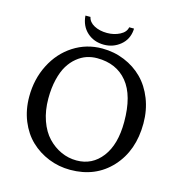

<svg xmlns="http://www.w3.org/2000/svg" viewBox="-119 -920 980 1043"><g transform="rotate(15 370.5 -398.5)"><path d="M355 -606.9Q325.2 -606.9 297.1 -597.7Q269 -588.4 242.9 -567.1Q216.8 -545.9 197.5 -514.4Q178.2 -482.9 166.5 -434.8Q154.8 -386.7 154.8 -327.1Q154.8 -259.3 174.3 -203.9Q193.8 -148.4 227.1 -113.5Q260.3 -78.6 301.8 -59.8Q343.3 -41 389.2 -41Q477.1 -41 531.5 -112.1Q585.9 -183.1 585.9 -310.1Q585.9 -458.5 524.9 -532.7Q463.9 -606.9 355 -606.9ZM689 -329.1Q689 -175.8 600.3 -79.3Q511.7 17.1 369.1 17.1Q304.7 17.1 247.1 -6.1Q189.5 -29.3 146 -70.8Q102.5 -112.3 77.1 -174.3Q51.8 -236.3 51.8 -310.1Q51.8 -408.7 93.3 -490.2Q134.8 -571.8 207.3 -618.4Q279.8 -665 368.2 -665Q435.1 -665 494.1 -640.6Q553.2 -616.2 596.2 -573Q639.2 -529.8 664.1 -466.6Q689 -403.3 689 -329.1ZM505.9 -814V-806.2Q501.5 -752 461.7 -719.5Q421.9 -687 370.1 -687Q314 -687 275.6 -721.4Q237.3 -755.9 232.9 -814H261.2Q267.1 -785.6 297.6 -769.3Q328.1 -752.9 370.1 -752.9Q409.7 -752.9 441.9 -769.5Q474.1 -786.1 479 -814Z"/></g></svg>

Font: Linear Smooth Low Contrast
Style: Regular
Weight: 500
Designer: Philipp H. Poll, Flanker
Foundry: Philipp H. Poll, reworked by Flanker
Version: Version 1.010 | FøM Fix